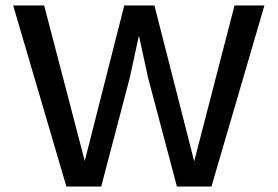

<svg xmlns="http://www.w3.org/2000/svg" viewBox="-20 -680 1012 700"><path d="M222 0 28 -660H141L289 -93L433 -660H543L688 -92L835 -660H944L751 0H625L520 -396L487 -548H486L453 -396L349 0Z"/></svg>

Font: Elaine Sans Medium
Style: Regular
Weight: 500
Designer: Wei Huang
Foundry: Wei Huang
Version: Version 2.001;December 24, 2019;FontCreator 12.0.0.2547 64-b